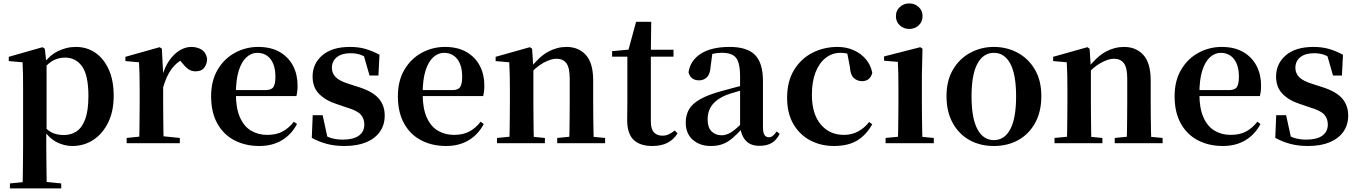

<svg xmlns="http://www.w3.org/2000/svg" viewBox="-20 -821 7787 1101"><path d="M36.9 259.3V230.8L146 220.1H225.4L331.1 230.8V259.3ZM109.4 259.3Q110.4 217.3 110.9 174.2Q111.4 131 111.9 89.9Q112.4 48.8 112.4 13.8V-308.7Q112.4 -358.5 111.9 -393Q111.4 -427.5 109.4 -463.8L30.2 -470.7V-495.2L224.2 -550.4L237.2 -540.9L245.8 -460.8L247.1 -455V-75.6L245.4 -63V13Q245.4 47.8 245.9 89.3Q246.4 130.8 246.9 174Q247.4 217.3 248.4 259.3ZM395.1 16.2Q347 16.2 303.7 -6.7Q260.4 -29.6 224.3 -82.3H212.1L230.6 -97.8Q258.5 -67.8 285.5 -57.3Q312.6 -46.7 347.1 -46.7Q387.7 -46.7 419.3 -67.9Q450.8 -89.1 468.9 -138.2Q487 -187.4 487 -270.1Q487 -389.4 450.9 -440.1Q414.8 -490.8 352.6 -490.8Q321.3 -490.8 291.4 -477.5Q261.5 -464.2 224 -421.1L209.1 -437.5H217.5Q255.3 -497.6 306.7 -524.8Q358.1 -551.9 415.6 -551.9Q477.4 -551.9 525.9 -519.1Q574.5 -486.2 603.2 -423.5Q631.9 -360.9 631.9 -271.4Q631.9 -182.3 600 -117.9Q568.1 -53.5 514.7 -18.6Q461.3 16.2 395.1 16.2Z M706.2 0V-29.9L814.3 -41.2H900.8L1011.2 -29.9V0ZM777.2 0Q778.9 -25.5 779.4 -67.4Q779.9 -109.4 780.4 -154.8Q780.9 -200.3 780.9 -234.8V-310.2Q780.9 -360.7 780 -394.1Q779.2 -427.5 777.2 -463.8L699.1 -470.7V-495.2L895.2 -550.4L908.2 -541.7L915.6 -398.7V-397.7V-234.8Q915.6 -200.3 916.1 -154.8Q916.6 -109.4 917.1 -67.4Q917.6 -25.5 918.6 0ZM915.4 -320.2 882.3 -380.9H909.4Q924 -435.6 950.6 -473.9Q977.3 -512.2 1010.4 -532.1Q1043.5 -551.9 1076.6 -551.9Q1110.2 -551.9 1135.4 -536.8Q1160.7 -521.7 1167.7 -484.5Q1166.9 -453.2 1151.2 -432.6Q1135.4 -411.9 1101.2 -411.9Q1076.5 -411.9 1058.2 -425.8Q1040 -439.6 1020.8 -464.4L997.8 -490.9L1034.4 -485.1Q991.5 -463.1 963.2 -424.7Q934.9 -386.2 915.4 -320.2Z M1467.2 16.2Q1386.8 16.2 1324.2 -16.5Q1261.6 -49.1 1226.1 -113Q1190.6 -176.9 1190.6 -268.8Q1190.6 -358.8 1228.6 -422.2Q1266.5 -485.7 1328.2 -518.8Q1389.9 -551.9 1460.4 -551.9Q1534.1 -551.9 1584.5 -522.5Q1634.8 -493.1 1660.6 -443.2Q1686.4 -393.3 1686.4 -330.9Q1686.4 -296.1 1679.7 -270.2H1249.1V-304.6H1504.4Q1536.5 -304.6 1547.9 -322.2Q1559.3 -339.8 1559.3 -380.4Q1559.3 -446.3 1531.2 -482.2Q1503.1 -518 1455.1 -518Q1421.7 -518 1393.6 -492.9Q1365.6 -467.8 1349.1 -416Q1332.7 -364.1 1332.7 -282.7Q1332.7 -200.5 1355.9 -148.2Q1379 -95.8 1419.8 -71.7Q1460.5 -47.5 1512.4 -47.5Q1565.4 -47.5 1601.9 -67.7Q1638.3 -87.9 1665.2 -123.2L1683.1 -109.9Q1651.6 -49.8 1596.7 -16.8Q1541.7 16.2 1467.2 16.2Z M1955.3 16.2Q1900.6 16.2 1855.7 4.5Q1810.8 -7.2 1767.9 -30.3L1773.2 -160.4H1830.1L1860.6 -20.6L1812.6 -26V-62Q1844.7 -41.1 1874.9 -30.7Q1905.2 -20.4 1945.8 -20.4Q2006.1 -20.4 2037.7 -43Q2069.2 -65.7 2069.2 -107.2Q2069.2 -140.9 2048.7 -164Q2028.1 -187.1 1967.5 -204.9L1911.7 -223.9Q1846.9 -244.5 1809.7 -282.6Q1772.5 -320.7 1772.5 -382Q1772.5 -455.6 1828.2 -503.8Q1883.9 -551.9 1987.2 -551.9Q2035.5 -551.9 2074.9 -540.7Q2114.2 -529.5 2156.1 -507.2L2150.1 -387.7H2099.1L2060.6 -521.5L2103 -507.8V-477Q2072.7 -497.5 2048.1 -506.7Q2023.5 -515.8 1989.8 -515.8Q1940 -515.8 1911.6 -493.1Q1883.2 -470.4 1883.2 -431.8Q1883.2 -401.6 1904.6 -379.1Q1925.9 -356.6 1982.8 -339.1L2038.9 -321.1Q2116.8 -296.3 2151.4 -256.6Q2186.1 -217 2186.1 -158.3Q2186.1 -105.4 2158.8 -66.1Q2131.4 -26.7 2080 -5.3Q2028.6 16.2 1955.3 16.2Z M2538.2 16.2Q2457.8 16.2 2395.2 -16.5Q2332.6 -49.1 2297.1 -113Q2261.6 -176.9 2261.6 -268.8Q2261.6 -358.8 2299.6 -422.2Q2337.5 -485.7 2399.2 -518.8Q2460.9 -551.9 2531.4 -551.9Q2605.1 -551.9 2655.5 -522.5Q2705.8 -493.1 2731.6 -443.2Q2757.4 -393.3 2757.4 -330.9Q2757.4 -296.1 2750.7 -270.2H2320.1V-304.6H2575.4Q2607.5 -304.6 2618.9 -322.2Q2630.3 -339.8 2630.3 -380.4Q2630.3 -446.3 2602.2 -482.2Q2574.1 -518 2526.1 -518Q2492.7 -518 2464.6 -492.9Q2436.6 -467.8 2420.1 -416Q2403.7 -364.1 2403.7 -282.7Q2403.7 -200.5 2426.9 -148.2Q2450 -95.8 2490.8 -71.7Q2531.5 -47.5 2583.4 -47.5Q2636.4 -47.5 2672.9 -67.7Q2709.3 -87.9 2736.2 -123.2L2754.1 -109.9Q2722.6 -49.8 2667.7 -16.8Q2612.7 16.2 2538.2 16.2Z M2830 0V-29.9L2935.6 -40.2H2998.7L3104.6 -29.9V0ZM2900.2 0Q2901.9 -25.5 2902.4 -67.4Q2902.9 -109.4 2903.4 -154.8Q2903.9 -200.3 2903.9 -234.8V-310.2Q2903.9 -360 2903 -393.7Q2902.2 -427.5 2900.2 -463.8L2822.1 -470.7V-495.2L3018.2 -550.4L3031.2 -541.7L3038.6 -428V-425.6V-234.8Q3038.6 -200.3 3039.1 -154.8Q3039.6 -109.4 3040.1 -67.4Q3040.6 -25.5 3041.6 0ZM3175.3 0V-29.9L3279.2 -40.2H3341.8L3449.9 -29.9V0ZM3244 0Q3245 -25.5 3245.5 -66.9Q3246 -108.4 3246.5 -153.8Q3247 -199.3 3247 -234.8V-369.8Q3247 -433.2 3227.6 -458.7Q3208.2 -484.2 3170.2 -484.2Q3139.6 -484.2 3095.8 -460.5Q3052.1 -436.8 3006.5 -383.3L3001.6 -425.7H3016.9Q3073.1 -497.3 3123.7 -524.6Q3174.3 -551.9 3228.5 -551.9Q3297.6 -551.9 3339.5 -505.8Q3381.5 -459.6 3381.5 -360.5V-234.8Q3381.5 -199.3 3382 -153.8Q3382.5 -108.4 3383.3 -66.9Q3384.2 -25.5 3385.2 0Z M3645.4 -496.1V-535.7H3842.2V-496.1ZM3721.1 16.2Q3649.7 16.2 3613.1 -19.3Q3576.5 -54.8 3576.5 -131.7Q3576.5 -159.8 3577 -182.4Q3577.5 -205 3577.5 -234.7V-496.1H3490V-527.5L3599.7 -538L3581.1 -525.2L3627.5 -695.8H3714.3L3712.2 -519.3V-508.7V-123.8Q3712.2 -81.6 3729.7 -62.3Q3747.2 -43 3778.3 -43Q3798.4 -43 3814 -50.4Q3829.7 -57.9 3849.7 -72.5L3865.2 -56Q3843.7 -21.1 3808.3 -2.5Q3772.9 16.2 3721.1 16.2Z M4055.6 16.2Q3993.2 16.2 3952.8 -19.4Q3912.3 -54.9 3912.3 -117.6Q3912.3 -161.2 3931 -193.6Q3949.7 -226.1 3994.1 -251.5Q4038.6 -277 4114.4 -297.9Q4153.8 -309.4 4203.4 -322Q4253 -334.6 4293 -344.4V-318.9Q4253 -308.9 4213 -297.6Q4172.9 -286.4 4146.1 -276.7Q4092.3 -254.9 4065.1 -220.6Q4037.8 -186.4 4037.8 -135.9Q4037.8 -90.4 4060.1 -67.9Q4082.3 -45.3 4119 -45.3Q4135.3 -45.3 4153.7 -52.6Q4172.1 -59.9 4196.4 -79.7Q4220.8 -99.4 4254.3 -135.5L4269.8 -82.4H4234.7Q4205.6 -50.6 4180.2 -28.7Q4154.7 -6.8 4125.4 4.7Q4096 16.2 4055.6 16.2ZM4335.1 15.2Q4283.6 15.2 4256.9 -14.2Q4230.2 -43.6 4223.9 -94V-96.5V-381.4Q4223.9 -434.7 4213.8 -464.5Q4203.7 -494.3 4180.6 -506.3Q4157.5 -518.3 4119 -518.3Q4093.4 -518.3 4066.3 -512.2Q4039.2 -506.1 4002.8 -491.2L4065.1 -516.3L4054.9 -439.2Q4052.3 -395.9 4033.6 -378Q4014.8 -360.2 3989.3 -360.2Q3940.1 -360.2 3928.2 -406.5Q3937.9 -473.5 3998.4 -512.7Q4058.9 -551.9 4164.1 -551.9Q4264.4 -551.9 4309.7 -505.9Q4355.1 -459.8 4355.1 -356.2V-94.8Q4355.1 -60.3 4363.8 -47Q4372.6 -33.8 4388.7 -33.8Q4400.3 -33.8 4410.3 -40.9Q4420.3 -48.1 4433.7 -67.2L4450.9 -53.4Q4433 -17.5 4405.2 -1.1Q4377.4 15.2 4335.1 15.2Z M4762.1 16.2Q4687.1 16.2 4626.2 -16Q4565.3 -48.3 4529.4 -109.8Q4493.6 -171.4 4493.6 -259.7Q4493.6 -354.7 4533.5 -419.9Q4573.4 -485 4639.1 -518.5Q4704.9 -551.9 4783 -551.9Q4834.5 -551.9 4876.8 -532.5Q4919.2 -513.2 4946.8 -479.5Q4974.4 -445.8 4982 -402.4Q4968.4 -355.6 4923.4 -355.6Q4895.9 -355.6 4876.1 -373.6Q4856.4 -391.6 4853.6 -436.8L4835.8 -530.1L4903.7 -486.3Q4874.8 -503.2 4850.1 -510.6Q4825.4 -518 4798.6 -518Q4752.2 -518 4715.2 -489.4Q4678.1 -460.7 4656.9 -407.1Q4635.7 -353.5 4635.7 -277.6Q4635.7 -168.4 4686 -108Q4736.4 -47.5 4819.2 -47.5Q4863.5 -47.5 4899.8 -66.7Q4936.2 -85.9 4963.9 -121.4L4981.8 -108.4Q4946.1 -45.4 4894.3 -14.6Q4842.5 16.2 4762.1 16.2Z M5058.2 0V-29.9L5164.8 -40.2H5226.8L5334.8 -29.9V0ZM5128.6 0Q5129.6 -25.5 5130.3 -67.4Q5130.9 -109.4 5131.4 -154.8Q5131.9 -200.3 5131.9 -234.8V-308Q5131.9 -358.3 5131.3 -394.3Q5130.6 -430.4 5128.6 -466.2L5049.5 -472.9V-497.4L5257.1 -550.4L5269.8 -541.7L5266.4 -387.9V-234.8Q5266.4 -200.3 5266.9 -154.8Q5267.4 -109.4 5268.2 -67.4Q5269.1 -25.5 5270.1 0ZM5193.8 -655Q5162.6 -655 5140 -675.4Q5117.5 -695.9 5117.5 -728.8Q5117.5 -760.3 5140 -780.9Q5162.6 -801.4 5193.8 -801.4Q5225.5 -801.4 5247.9 -780.9Q5270.3 -760.3 5270.3 -728.8Q5270.3 -695.9 5247.9 -675.4Q5225.5 -655 5193.8 -655Z M5679 16.2Q5599.7 16.2 5538.5 -18.3Q5477.3 -52.8 5442.5 -117Q5407.6 -181.2 5407.6 -269.8Q5407.6 -359.1 5444.8 -422Q5482 -484.9 5543.9 -518.4Q5605.8 -551.9 5679 -551.9Q5753.1 -551.9 5815.1 -518.8Q5877 -485.6 5914.2 -422.7Q5951.4 -359.8 5951.4 -269.8Q5951.4 -180.5 5916 -116.3Q5880.6 -52 5819.4 -17.9Q5758.2 16.2 5679 16.2ZM5679 -17.5Q5740 -17.5 5773.4 -80.1Q5806.7 -142.6 5806.7 -268.1Q5806.7 -394.2 5773.4 -456.1Q5740 -518 5679 -518Q5618.7 -518 5585 -456.1Q5551.2 -394.2 5551.2 -268.1Q5551.2 -142.6 5585 -80.1Q5618.7 -17.5 5679 -17.5Z M6027 0V-29.9L6132.6 -40.2H6195.7L6301.6 -29.9V0ZM6097.2 0Q6098.9 -25.5 6099.4 -67.4Q6099.9 -109.4 6100.4 -154.8Q6100.9 -200.3 6100.9 -234.8V-310.2Q6100.9 -360 6100 -393.7Q6099.2 -427.5 6097.2 -463.8L6019.1 -470.7V-495.2L6215.2 -550.4L6228.2 -541.7L6235.6 -428V-425.6V-234.8Q6235.6 -200.3 6236.1 -154.8Q6236.6 -109.4 6237.1 -67.4Q6237.6 -25.5 6238.6 0ZM6372.3 0V-29.9L6476.2 -40.2H6538.8L6646.9 -29.9V0ZM6441 0Q6442 -25.5 6442.5 -66.9Q6443 -108.4 6443.5 -153.8Q6444 -199.3 6444 -234.8V-369.8Q6444 -433.2 6424.6 -458.7Q6405.2 -484.2 6367.2 -484.2Q6336.6 -484.2 6292.8 -460.5Q6249.1 -436.8 6203.5 -383.3L6198.6 -425.7H6213.9Q6270.1 -497.3 6320.7 -524.6Q6371.3 -551.9 6425.5 -551.9Q6494.6 -551.9 6536.5 -505.8Q6578.5 -459.6 6578.5 -360.5V-234.8Q6578.5 -199.3 6579 -153.8Q6579.5 -108.4 6580.3 -66.9Q6581.2 -25.5 6582.2 0Z M6992.2 16.2Q6911.8 16.2 6849.2 -16.5Q6786.6 -49.1 6751.1 -113Q6715.6 -176.9 6715.6 -268.8Q6715.6 -358.8 6753.6 -422.2Q6791.5 -485.7 6853.2 -518.8Q6914.9 -551.9 6985.4 -551.9Q7059.1 -551.9 7109.5 -522.5Q7159.8 -493.1 7185.6 -443.2Q7211.4 -393.3 7211.4 -330.9Q7211.4 -296.1 7204.7 -270.2H6774.1V-304.6H7029.4Q7061.5 -304.6 7072.9 -322.2Q7084.3 -339.8 7084.3 -380.4Q7084.3 -446.3 7056.2 -482.2Q7028.1 -518 6980.1 -518Q6946.7 -518 6918.6 -492.9Q6890.6 -467.8 6874.1 -416Q6857.7 -364.1 6857.7 -282.7Q6857.7 -200.5 6880.9 -148.2Q6904 -95.8 6944.8 -71.7Q6985.5 -47.5 7037.4 -47.5Q7090.4 -47.5 7126.9 -67.7Q7163.3 -87.9 7190.2 -123.2L7208.1 -109.9Q7176.6 -49.8 7121.7 -16.8Q7066.7 16.2 6992.2 16.2Z M7480.3 16.2Q7425.6 16.2 7380.7 4.5Q7335.8 -7.2 7292.9 -30.3L7298.2 -160.4H7355.1L7385.6 -20.6L7337.6 -26V-62Q7369.7 -41.1 7399.9 -30.7Q7430.2 -20.4 7470.8 -20.4Q7531.1 -20.4 7562.7 -43Q7594.2 -65.7 7594.2 -107.2Q7594.2 -140.9 7573.7 -164Q7553.1 -187.1 7492.5 -204.9L7436.7 -223.9Q7371.9 -244.5 7334.7 -282.6Q7297.5 -320.7 7297.5 -382Q7297.5 -455.6 7353.2 -503.8Q7408.9 -551.9 7512.2 -551.9Q7560.5 -551.9 7599.9 -540.7Q7639.2 -529.5 7681.1 -507.2L7675.1 -387.7H7624.1L7585.6 -521.5L7628 -507.8V-477Q7597.7 -497.5 7573.1 -506.7Q7548.5 -515.8 7514.8 -515.8Q7465 -515.8 7436.6 -493.1Q7408.2 -470.4 7408.2 -431.8Q7408.2 -401.6 7429.6 -379.1Q7450.9 -356.6 7507.8 -339.1L7563.9 -321.1Q7641.8 -296.3 7676.4 -256.6Q7711.1 -217 7711.1 -158.3Q7711.1 -105.4 7683.8 -66.1Q7656.4 -26.7 7605 -5.3Q7553.6 16.2 7480.3 16.2Z"/></svg>

Font: Noto Serif SC ExtraLight
Style: Regular
Weight: 200
Designer: Ryoko NISHIZUKA 西塚涼子 (kana & ideographs); Frank Grießhammer (Latin, Greek & Cyrillic); Wenlong ZHANG 张文龙 (bopomofo); San
Foundry: Adobe
Version: Version 2.002-H1;hotconv 1.1.0;makeotfexe 2.6.0